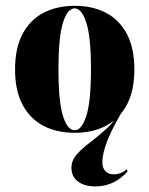

<svg xmlns="http://www.w3.org/2000/svg" viewBox="-20 -450 518 667"><path d="M312.1 197.6Q272.6 197.6 250.4 180.2Q228.2 162.9 228.2 133.1Q228.2 107.3 246.8 86.3Q265.3 65.3 293.1 44.4Q321 23.4 350 -2.8Q379 -29 399.2 -66.1L407.3 -67.7Q369.4 -4 352.4 39.9Q335.5 83.9 335.5 113.7Q335.5 133.1 346 144.4Q356.5 155.6 375 155.6Q400.8 155.6 420.2 137.9L423.4 145.2Q400.8 171 372.6 184.3Q344.4 197.6 312.1 197.6ZM239.5 11.3Q176.6 11.3 130.2 -13.3Q83.9 -37.9 58.1 -86.7Q32.3 -135.5 32.3 -208.9Q32.3 -282.3 58.1 -331.5Q83.9 -380.6 130.6 -405.2Q177.4 -429.8 239.5 -429.8Q302.4 -429.8 348.8 -405.2Q395.2 -380.6 421 -331.5Q446.8 -282.3 446.8 -208.9Q446.8 -135.5 421 -86.7Q395.2 -37.9 348.8 -13.3Q302.4 11.3 239.5 11.3ZM239.5 2.4Q263.7 2.4 279.8 -47.2Q296 -96.8 296 -208.9Q296 -321.8 279.8 -371.4Q263.7 -421 239.5 -421Q214.5 -421 198.8 -371.4Q183.1 -321.8 183.1 -208.9Q183.1 -96.8 198.8 -47.2Q214.5 2.4 239.5 2.4Z"/></svg>

Font: Playfair 144pt SemiCondensed Black
Style: Regular
Weight: 900
Width: 4
Designer: Claus Eggers Sørensen
Foundry: Claus Eggers Sørensen
Version: Version 2.203